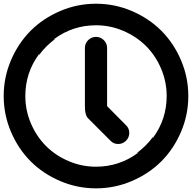

<svg xmlns="http://www.w3.org/2000/svg" viewBox="-20 -820 1040 1040"><path d="M680.2 -100.1Q680.2 -75.2 662.6 -57.6Q645 -40 620.1 -40Q594.7 -40 578.1 -58.1L458 -178.2Q439.9 -196.3 439.9 -240.2V-560.1Q439.9 -585 457.5 -602.5Q475.1 -620.1 500 -620.1Q524.9 -620.1 542.5 -602.5Q560.1 -585 560.1 -560.1V-245.1L662.1 -142.1Q680.2 -125.5 680.2 -100.1ZM882.8 -299.8Q882.8 -377.4 852.5 -448.5Q822.3 -519.5 770.8 -570.8Q719.2 -622.1 648.4 -652.6Q577.6 -683.1 500 -683.1Q374.5 -683.1 273.9 -608.9L275.9 -606.9Q228.5 -571.3 192.9 -523.9L190.9 -525.9Q117.2 -425.8 117.2 -299.8Q117.2 -222.2 147.5 -151.4Q177.7 -80.6 229.2 -29.1Q280.8 22.5 351.6 52.7Q422.4 83 500 83Q625.5 83 726.1 8.8L724.1 6.8Q771.5 -28.8 807.1 -76.2L809.1 -74.2Q882.8 -174.3 882.8 -299.8ZM960.4 -493.9Q1000 -401.4 1000 -299.8Q1000 -198.2 960.4 -105.7Q920.9 -13.2 853.8 54Q786.6 121.1 694.1 160.6Q601.6 200.2 500 200.2Q398.4 200.2 305.9 160.6Q213.4 121.1 146.2 54Q79.1 -13.2 39.6 -105.7Q0 -198.2 0 -299.8Q0 -401.4 39.6 -493.9Q79.1 -586.4 146.2 -653.6Q213.4 -720.7 305.9 -760.3Q398.4 -799.8 500 -799.8Q601.6 -799.8 694.1 -760.3Q786.6 -720.7 853.8 -653.6Q920.9 -586.4 960.4 -493.9Z"/></svg>

Font: Web Symbols
Style: Regular
Weight: 400
Designer: Igor Kiselev
Foundry: Just Be Nice studio
Version: Version 1.000;PS 001.001;hotconv 1.0.56